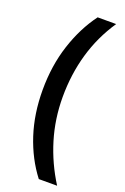

<svg xmlns="http://www.w3.org/2000/svg" viewBox="-167 -776 639 985"><g transform="rotate(20 152.0 -283.5)"><path d="M47 -279Q47 -412 84 -525.5Q121 -639 185 -725H286Q220 -627 188 -515.5Q156 -404 156 -280Q156 -160 189.5 -50Q223 60 285 158H185Q119 72 83 -38.5Q47 -149 47 -279Z"/></g></svg>

Font: Noto Sans Ethiopic ExtraCondensed SemiBold
Style: Regular
Weight: 600
Width: 2
Designer: Monotype Design Team
Foundry: Monotype Imaging Inc.
Version: Version 2.102; ttfautohint (v1.8.4.7-5d5b)